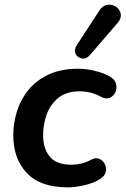

<svg xmlns="http://www.w3.org/2000/svg" viewBox="-20 -794 539 824"><path d="M270 10Q153 10 95 -51.5Q37 -113 37 -213Q37 -267 53.5 -318.5Q70 -370 104 -410.5Q138 -451 190.5 -475Q243 -499 314 -499Q350 -499 385 -490.5Q420 -482 447 -468Q472 -455 477.5 -435.5Q483 -416 475.5 -399Q468 -382 451.5 -374.5Q435 -367 415 -378Q371 -402 322 -402Q265 -402 230.5 -374Q196 -346 180.5 -303Q165 -260 165 -214Q165 -157 193.5 -122Q222 -87 288 -87Q307 -87 328.5 -92Q350 -97 374 -110Q392 -119 407 -112Q422 -105 430 -89.5Q438 -74 433.5 -55.5Q429 -37 407 -24Q381 -8 342 1Q303 10 270 10ZM367 -559Q351 -540 332 -543Q313 -546 304.5 -563Q296 -580 310 -601L406 -748Q421 -771 441.5 -773.5Q462 -776 478 -765Q494 -754 498 -735Q502 -716 485 -696Z"/></svg>

Font: Nunito
Style: Bold Italic
Weight: 700
Italic angle: -9°
Designer: Vernon Adams
Foundry: Vernon Adams
Version: Version 3.601; ttfautohint (v1.8.2.53-6de2)